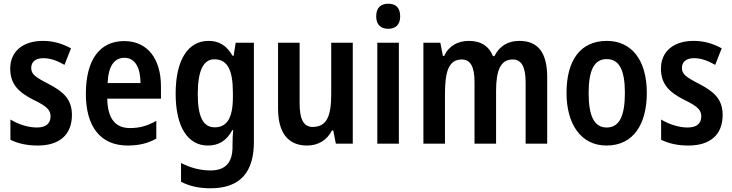

<svg xmlns="http://www.w3.org/2000/svg" viewBox="-20 -773 3941 1033"><path d="M367 -155C367 -241 318 -281 242 -321C166 -360 148 -375 148 -408C148 -440 171 -460 213 -460C253 -460 290 -445 327 -424L362 -513C314 -539 266 -553 211 -553C104 -553 35 -497 35 -404C35 -320 80 -277 158 -237C236 -200 252 -179 252 -147C252 -109 228 -87 178 -87C129 -87 75 -106 36 -130V-21C77 -1 124 10 183 10C300 10 367 -48 367 -155Z M648 -552C517 -552 442 -452 442 -268C442 -96 517 10 667 10C728 10 775 -2 821 -27V-123C772 -95 730 -84 679 -84C599 -84 559 -137 557 -242H846V-308C846 -455 775 -552 648 -552ZM650 -462C708 -462 736 -406 736 -326H559C563 -420 596 -462 650 -462Z M1102 -553C991 -553 925 -450 925 -269C925 -91 990 10 1098 10C1157 10 1199 -16 1230 -73H1235C1232 -49 1231 -17 1231 4V17C1231 106 1189 144 1113 144C1059 144 1007 131 954 104V205C1001 229 1051 240 1113 240C1274 240 1346 151 1346 -9V-543H1248L1237 -473H1231C1199 -529 1158 -553 1102 -553ZM1133 -454C1202 -454 1233 -400 1233 -274V-250C1233 -138 1201 -88 1135 -88C1073 -88 1044 -145 1044 -267C1044 -390 1073 -454 1133 -454Z M1878 -543H1762V-267C1762 -152 1740 -90 1662 -90C1613 -90 1592 -132 1592 -217V-543H1476V-189C1476 -61 1528 10 1632 10C1690 10 1738 -17 1766 -71H1773L1787 0H1878Z M2069 -753C2028 -753 2004 -731 2004 -685C2004 -640 2029 -618 2069 -618C2108 -618 2133 -640 2133 -685C2133 -731 2110 -753 2069 -753ZM2126 -543H2010V0H2126Z M2774 -553C2713 -553 2668 -526 2640 -471H2632C2613 -521 2571 -553 2503 -553C2443 -553 2394 -526 2370 -472H2363L2349 -543H2258V0H2374V-267C2374 -385 2393 -453 2464 -453C2511 -453 2533 -415 2533 -331V0H2649V-284C2649 -395 2673 -453 2739 -453C2785 -453 2808 -414 2808 -330V0H2924V-358C2924 -491 2874 -553 2774 -553Z M3460 -273C3460 -454 3375 -553 3245 -553C3100 -553 3028 -445 3028 -273C3028 -106 3105 10 3243 10C3390 10 3460 -108 3460 -273ZM3147 -272C3147 -394 3176 -455 3244 -455C3313 -455 3342 -394 3342 -273C3342 -150 3313 -87 3244 -87C3176 -87 3147 -151 3147 -272Z M3868 -155C3868 -241 3819 -281 3743 -321C3667 -360 3649 -375 3649 -408C3649 -440 3672 -460 3714 -460C3754 -460 3791 -445 3828 -424L3863 -513C3815 -539 3767 -553 3712 -553C3605 -553 3536 -497 3536 -404C3536 -320 3581 -277 3659 -237C3737 -200 3753 -179 3753 -147C3753 -109 3729 -87 3679 -87C3630 -87 3576 -106 3537 -130V-21C3578 -1 3625 10 3684 10C3801 10 3868 -48 3868 -155Z"/></svg>

Font: Noto Sans Arabic Cond SemBd
Style: Regular
Weight: 600
Width: 3
Designer: Monotype Design Team, Nadine Chahine, Nizar Qandah and Khaled Hosny
Foundry: Monotype Imaging Inc.
Version: Version 2.012